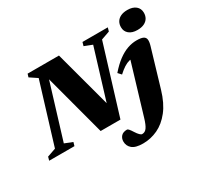

<svg xmlns="http://www.w3.org/2000/svg" viewBox="-221 -995 1614 1520"><g transform="rotate(-30 586.0 -235.0)"><path d="M608.5 -98.5 556 -55.5 729 -621.5 657 -649.5 666.5 -682.5H898L888.5 -649.5L810.5 -622L619.5 0H438.5L277.5 -603L309.5 -625L137 -61L208.5 -32.5L199 0H-32L-23 -32.5L55.5 -60L223.5 -608.5L156 -653.5L165 -682.5H451.5ZM988.5 -631Q988.5 -658.5 1001 -679.5Q1013.5 -700.5 1038.5 -712.5Q1063.5 -724.5 1100 -724.5Q1148 -724.5 1175.8 -701.8Q1203.5 -679 1203.5 -640Q1203.5 -612.5 1191 -591.5Q1178.5 -570.5 1153.8 -558.5Q1129 -546.5 1091.5 -546.5Q1044 -546.5 1016.2 -569.5Q988.5 -592.5 988.5 -631ZM1016 -44.5Q984.5 62.5 932.5 128.2Q880.5 194 816 224Q751.5 254 681.5 254Q612.5 254 582.5 228.2Q552.5 202.5 552.5 162.5Q552.5 134 570.2 114.2Q588 94.5 625 94.5Q631 94.5 640.8 105.8Q650.5 117 664.5 139.5Q678.5 161.5 690.8 173.5Q703 185.5 711.5 185.5Q724.5 185.5 735.2 180Q746 174.5 755 162Q764 149.5 772.5 129.2Q781 109 789.5 80L939 -418.5L977 -375.5Q943.5 -376.5 917.2 -370Q891 -363.5 865.5 -347.2Q840 -331 809 -302.5L782.5 -331.5Q829 -385 873 -417.5Q917 -450 959.2 -464.8Q1001.5 -479.5 1042.5 -479.5Q1083.5 -479.5 1102.8 -470Q1122 -460.5 1124.5 -439.5Q1127 -418.5 1117 -385Z"/></g></svg>

Font: Newsreader ExtraBold
Style: Italic
Weight: 800
Italic angle: -17°
Designer: Hugues Gentile
Foundry: Production Type
Version: Version 1.003